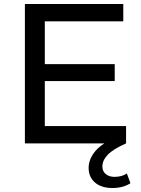

<svg xmlns="http://www.w3.org/2000/svg" viewBox="-20 -720 710 964"><path d="M425 123Q425 79 459 38Q476 18 504 0H105V-700H599V-613H205V-398H556V-313H205V-87H613V0Q549 28 521.5 56.5Q494 85 494 116Q494 140 511 154Q528 168 555 168Q592 168 617 151L635 200Q597 224 545 224Q489 224 457 196.5Q425 169 425 123Z"/></svg>

Font: CMG Sans Medium
Style: Regular
Weight: 500
Designer: Julieta Ulanovsky
Foundry: Julieta Ulanovsky
Version: Version 7.200